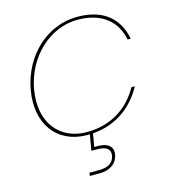

<svg xmlns="http://www.w3.org/2000/svg" viewBox="-136 -819 1042 1180"><g transform="rotate(-15 384.5 -228.5)"><path d="M74 -351C37 -141 148 7 339 7C508 7 627 -78 698 -207H676C615 -95 502 -11 342 -11C172 -11 58 -140 95 -351C131 -548 286 -693 463 -693C623 -693 708 -609 729 -496H749C724 -626 635 -711 466 -711C275 -711 112 -563 74 -351ZM377 -7H357L337 107H374C441 107 458 135 452 168C445 207 418 234 351 234H291L288 254H351C421 254 463 218 472 168C481 114 444 84 360 89Z"/></g></svg>

Font: Poppins Devanagari Thin
Style: Italic
Weight: 100
Italic angle: -10°
Designer: Ninad Kale (Devanagari), Jonny Pinhorn (Latin)
Foundry: Indian Type Foundry
Version: 4.005